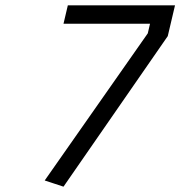

<svg xmlns="http://www.w3.org/2000/svg" viewBox="-20 -680 670 713"><path d="M215.8 -591.8 231.9 -660.2H629.9L603 -545.9L215.8 13.2L146 -9.8L528.8 -556.2L537.1 -591.8Z"/></svg>

Font: TitilliumWeb-Italic
Style: Italic
Weight: 400
Italic angle: -13°
Version: Version 1.001;PS 57.000;hotconv 1.0.70;makeotf.lib2.5.55311